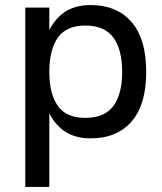

<svg xmlns="http://www.w3.org/2000/svg" viewBox="-20 -537 641 759"><path d="M175 -507V202H80V-507ZM338 10Q270 10 226.5 -24.5Q183 -59 163 -118.5Q143 -178 143 -253Q143 -329 163 -388.5Q183 -448 226.5 -482.5Q270 -517 338 -517Q442 -517 500 -450Q558 -383 558 -253Q558 -123 500 -56.5Q442 10 338 10ZM317 -71Q394 -71 428.5 -118.5Q463 -166 463 -253Q463 -340 428.5 -388Q394 -436 317 -436Q242 -436 208.5 -388Q175 -340 175 -253Q175 -166 208.5 -118.5Q242 -71 317 -71Z"/></svg>

Font: 42dot Sans Medium
Style: Regular
Weight: 500
Designer: 42dot
Version: Version 1.000